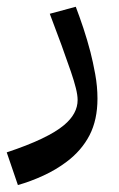

<svg xmlns="http://www.w3.org/2000/svg" viewBox="-28 -302 349 562"><path d="M24.4 239.7 -8.3 144Q112.3 104 159.7 64Q199.2 30.8 199.2 -9.3Q199.2 -23.4 194.1 -43.9Q189 -64.5 179.7 -91.8Q168.9 -123.5 152.3 -169.2Q135.7 -214.8 117.7 -261.7L193.8 -282.2Q204.6 -253.9 216.1 -219.5Q227.5 -185.1 236.8 -149.4Q244.1 -121.1 250.7 -85Q257.3 -48.8 257.3 -13.2Q257.3 48.8 234.1 93.8Q210.9 138.7 166.5 171.9Q136.2 194.8 99.1 211.9Q62 229 24.4 239.7Z"/></svg>

Font: Markazi Text SemiBold
Style: Regular
Weight: 600
Designer: Borna Izadpanah (Arabic designer), Fiona Ross (Arabic design director) and Florian Runge (Latin designer)
Foundry: Borna Izadpanah and Florian Runge
Version: Version 1.001; ttfautohint (v1.8.3)